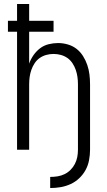

<svg xmlns="http://www.w3.org/2000/svg" viewBox="-20 -755 540 968"><path d="M233 193V137Q252 137 270.5 134Q289 131 305.5 123Q322 115 335.5 101.5Q349 88 357.5 71.5Q366 55 369.5 37Q373 19 373 0V-330Q373 -349 370.5 -367Q368 -385 362 -402.5Q356 -420 345.5 -436Q335 -452 320 -462.5Q305 -473 287 -478Q269 -483 250 -483Q231 -483 213 -478Q195 -473 180 -462.5Q165 -452 154.5 -436Q144 -420 138 -402.5Q132 -385 129.5 -367Q127 -349 127 -330V0H66V-595H20V-650H66V-735H127V-650H250V-595H127V-434Q135 -457 149 -477Q163 -497 182 -511.5Q201 -526 225 -532Q249 -538 273 -538Q297 -538 321.5 -531Q346 -524 365.5 -509Q385 -494 398.5 -472.5Q412 -451 420 -427.5Q428 -404 431 -379.5Q434 -355 434 -330V0Q434 26 429 52.5Q424 79 411.5 102Q399 125 379.5 143.5Q360 162 336 173Q312 184 286 188.5Q260 193 233 193Z"/></svg>

Font: Iosevka Term Light
Style: Regular
Weight: 300
Monospace: yes
Designer: Belleve Invis
Foundry: Belleve Invis
Version: Version 9.0.1; ttfautohint (v1.8.3)